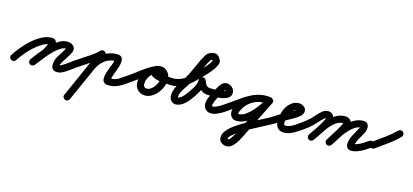

<svg xmlns="http://www.w3.org/2000/svg" viewBox="-109 -1130 4345 2018"><g transform="rotate(15 2063.5 -121.0)"><path d="M31 33Q23 46 7.5 49Q-8 52 -21 43Q-34 35 -37 19.5Q-40 4 -31 -9Q-1 -55 38.5 -102Q78 -149 123.5 -190Q169 -231 218 -258Q244 -273 277.5 -283Q311 -293 340 -291Q369 -289 382 -266.5Q395 -244 381 -194Q370 -154 344.5 -115Q319 -76 289 -40Q259 -4 234 30Q234 30 234 30Q234 30 234 30Q224 42 209 44Q194 46 181 37Q169 27 167 12Q165 -3 174 -16Q196 -44 224 -77.5Q252 -111 276 -146.5Q300 -182 309 -214Q312 -225 310.5 -228Q309 -231 315 -225Q318 -222 323 -220Q323 -220 320 -220Q319 -220 318 -219.5Q317 -219 316 -219Q300 -215 284 -207.5Q268 -200 254 -192Q211 -168 170 -131Q129 -94 93.5 -51.5Q58 -9 31 33Q31 33 31 33Q31 33 31 33ZM234 29Q225 42 209.5 44Q194 46 182 37Q169 28 167 12.5Q165 -3 174 -15Q194 -42 221 -77.5Q248 -113 280.5 -151Q313 -189 349.5 -221.5Q386 -254 424 -274Q462 -294 500 -294Q531 -294 554 -281Q577 -268 584.5 -244Q592 -220 575 -189Q575 -189 575 -189Q575 -188 575 -188Q559 -159 541.5 -131Q524 -103 505 -75Q499 -65 493 -51.5Q487 -38 488 -26Q488 -23 482 -27Q476 -31 479 -30Q488 -30 505 -39Q522 -48 541 -61Q560 -74 577.5 -87Q595 -100 605 -108Q605 -108 605 -108Q605 -108 605 -108Q618 -117 633.5 -114Q649 -111 658 -99Q667 -86 664 -70.5Q661 -55 649 -46Q625 -30 595.5 -7.5Q566 15 534.5 30.5Q503 46 473 44Q441 42 427.5 24Q414 6 414 -20Q414 -46 422.5 -72.5Q431 -99 443 -117Q460 -143 477 -169.5Q494 -196 509 -224Q509 -224 509 -223Q509 -223 509 -223Q513 -231 516.5 -224Q520 -217 512 -218Q506 -219 500 -219Q476 -219 445.5 -199Q415 -179 383 -148Q351 -117 322 -82Q293 -47 270 -17Q247 13 234 29Q234 29 234 29Q234 29 234 29Z M648 -46Q636 -37 620.5 -40Q605 -43 596 -56Q587 -68 590 -83.5Q593 -99 606 -108Q647 -137 689.5 -164.5Q732 -192 774 -220Q797 -236 819 -253Q841 -270 860 -290Q871 -302 886.5 -302Q902 -302 913 -292Q924 -281 924.5 -265.5Q925 -250 914 -239Q892 -215 867 -195.5Q842 -176 816 -158Q774 -130 732 -102.5Q690 -75 648 -46Q648 -46 648 -46Q648 -46 648 -46ZM853 -280Q859 -294 873.5 -299.5Q888 -305 902 -299Q916 -292 922 -277.5Q928 -263 921 -249Q862 -116 802.5 17Q743 150 683 283Q677 297 662.5 303Q648 309 634 302Q620 296 614 281.5Q608 267 615 253Q674 120 733.5 -13.5Q793 -147 853 -280Q853 -280 853 -280Q853 -280 853 -280ZM838 -64Q832 -49 818 -42.5Q804 -36 790 -42Q775 -48 768.5 -62Q762 -76 768 -90Q787 -140 818.5 -183.5Q850 -227 894 -257Q960 -302 1039 -302Q1078 -302 1092 -283.5Q1106 -265 1104.5 -237Q1103 -209 1094 -180Q1085 -151 1077 -131Q1067 -105 1058 -80Q1049 -55 1045 -28Q1044 -26 1043 -29.5Q1042 -33 1041 -34Q1039 -36 1036.5 -36.5Q1034 -37 1037 -37Q1089 -37 1123.5 -58.5Q1158 -80 1197 -108Q1197 -108 1197 -108Q1197 -108 1197 -108Q1210 -117 1225.5 -114Q1241 -111 1250 -99Q1259 -86 1256 -70.5Q1253 -55 1241 -46Q1208 -23 1177.5 -4Q1147 15 1113.5 26.5Q1080 38 1037 38Q1003 38 987.5 23Q972 8 970.5 -15Q969 -38 975.5 -65Q982 -92 991.5 -116.5Q1001 -141 1007 -158Q1014 -175 1021.5 -194Q1029 -213 1031 -231Q1031 -239 1031.5 -235.5Q1032 -232 1038 -228Q1041 -226 1041 -226.5Q1041 -227 1039 -227Q983 -227 936 -195Q902 -171 877.5 -136.5Q853 -102 838 -64Q838 -64 838 -64Q838 -64 838 -64Z M1188 -56Q1179 -68 1182 -83.5Q1185 -99 1198 -108Q1261 -152 1324 -200.5Q1387 -249 1457 -283Q1474 -291 1487 -284.5Q1500 -278 1507 -265Q1513 -252 1509.5 -237.5Q1506 -223 1489 -215Q1448 -197 1422 -156.5Q1396 -116 1396 -71Q1396 -54 1406 -43.5Q1416 -33 1433 -33Q1457 -33 1478.5 -48Q1500 -63 1516 -86.5Q1532 -110 1541 -135.5Q1550 -161 1550 -183Q1550 -196 1541 -209.5Q1532 -223 1518 -223Q1511 -223 1505 -222Q1501 -221 1501 -221Q1502 -222 1503.5 -224.5Q1505 -227 1504 -226Q1504 -226 1504 -225Q1504 -225 1504 -225Q1504 -224 1504.5 -226.5Q1505 -229 1504 -230Q1503 -235 1503 -233.5Q1503 -232 1502 -235Q1502 -235 1503 -234Q1509 -230 1518 -227Q1526 -224 1534 -222Q1542 -220 1550 -219Q1587 -212 1625 -210.5Q1663 -209 1700 -209Q1716 -208 1727 -197Q1738 -186 1737 -171Q1737 -155 1726 -144Q1715 -133 1700 -134Q1681 -134 1645 -134.5Q1609 -135 1567.5 -140Q1526 -145 1491 -157.5Q1456 -170 1438.5 -192.5Q1421 -215 1434 -251Q1434 -251 1434 -251Q1434 -250 1434 -250Q1443 -278 1467.5 -288Q1492 -298 1518 -298Q1549 -298 1573 -281.5Q1597 -265 1611 -238.5Q1625 -212 1625 -183Q1625 -146 1610.5 -106.5Q1596 -67 1569.5 -33.5Q1543 0 1508 21Q1473 42 1433 42Q1385 42 1353 9Q1321 -24 1321 -71Q1321 -116 1338.5 -157.5Q1356 -199 1386.5 -232Q1417 -265 1458 -283Q1474 -291 1487.5 -284.5Q1501 -278 1507 -266Q1513 -253 1510 -238.5Q1507 -224 1490 -216Q1423 -183 1362.5 -135.5Q1302 -88 1240 -46Q1228 -37 1212.5 -40Q1197 -43 1188 -56Z M1695 -134Q1680 -132 1667.5 -141.5Q1655 -151 1654 -167Q1652 -182 1661.5 -194.5Q1671 -207 1687 -208Q1726 -213 1754.5 -224.5Q1783 -236 1808 -255.5Q1833 -275 1861 -304Q1886 -328 1919.5 -361Q1953 -394 1983.5 -429.5Q2014 -465 2028 -497Q2028 -499 2028 -499Q2028 -494 2026 -498Q2024 -502 2021 -505Q2020 -506 2024 -503Q2028 -500 2027 -500Q2019 -503 2012 -499Q2005 -495 2001 -488Q1995 -477 1989 -466.5Q1983 -456 1976 -445Q1976 -445 1977 -447Q1978 -448 1978 -448Q1942 -369 1904.5 -288.5Q1867 -208 1816 -136Q1801 -115 1788 -88.5Q1775 -62 1775 -35Q1774 -17 1776.5 -20.5Q1779 -24 1771 -26Q1771 -26 1771 -26Q1794 -30 1815.5 -48.5Q1837 -67 1854.5 -90.5Q1872 -114 1884 -132Q1895 -148 1908.5 -170Q1922 -192 1931 -216Q1940 -240 1938 -260Q1936 -276 1944.5 -286.5Q1953 -297 1966 -300Q1978 -303 1990.5 -298Q2003 -293 2009 -279Q2019 -257 2026.5 -241Q2034 -225 2048.5 -216.5Q2063 -208 2093 -208Q2093 -208 2093 -208Q2093 -208 2093 -208Q2108 -209 2119 -198Q2130 -187 2130 -171Q2131 -156 2120 -145Q2109 -134 2093 -134Q2048 -133 2020 -146.5Q1992 -160 1974 -186Q1956 -212 1941 -249Q1934 -264 1944 -274.5Q1954 -285 1969 -289Q1983 -293 1997 -288.5Q2011 -284 2012 -268Q2015 -237 2005.5 -205.5Q1996 -174 1979.5 -144.5Q1963 -115 1946 -90Q1927 -62 1902.5 -32Q1878 -2 1848.5 20Q1819 42 1783 48Q1752 53 1729 35Q1705 16 1700.5 -12.5Q1696 -41 1704 -72.5Q1712 -104 1726.5 -132.5Q1741 -161 1754 -180Q1803 -249 1839 -326Q1875 -403 1910 -480Q1910 -480 1911 -481Q1912 -483 1912 -483Q1918 -494 1924 -504.5Q1930 -515 1937 -526Q1949 -548 1975 -562.5Q2001 -577 2029 -577Q2057 -577 2077 -555Q2095 -535 2101.5 -514Q2108 -493 2096 -467Q2079 -428 2047.5 -389.5Q2016 -351 1980 -315.5Q1944 -280 1915 -250Q1880 -216 1848 -192Q1816 -168 1779.5 -153.5Q1743 -139 1695 -134Q1695 -134 1695 -134Q1695 -134 1695 -134Z M2083 -134Q2067 -134 2056 -144.5Q2045 -155 2045 -171Q2045 -187 2056 -198Q2067 -209 2083 -209Q2111 -209 2139 -209Q2167 -209 2195 -213Q2207 -214 2221.5 -217Q2236 -220 2246 -227Q2246 -227 2247 -227Q2245 -211 2245 -223Q2245 -225 2242 -227Q2239 -229 2238 -230Q2237 -230 2237 -230Q2237 -230 2237 -230Q2233 -230 2225.5 -219.5Q2218 -209 2211 -196.5Q2204 -184 2202 -179Q2188 -148 2169.5 -115Q2151 -82 2145 -49Q2145 -49 2145 -50Q2145 -50 2145 -50Q2144 -46 2144 -42Q2144 -35 2145.5 -33Q2147 -31 2154 -31Q2174 -31 2202.5 -45.5Q2231 -60 2257.5 -78Q2284 -96 2300 -107Q2313 -117 2328 -114Q2343 -111 2352 -99Q2362 -86 2359 -71Q2356 -56 2344 -47Q2320 -29 2287.5 -8Q2255 13 2220 28.5Q2185 44 2154 44Q2115 44 2092 20Q2069 -4 2069 -42Q2069 -52 2071 -62Q2071 -62 2071 -62Q2071 -63 2071 -63Q2078 -101 2098 -138Q2118 -175 2134 -211Q2144 -231 2158 -253Q2172 -275 2191.5 -290Q2211 -305 2237 -305Q2255 -305 2272 -296Q2294 -285 2307 -266Q2320 -247 2320 -223Q2320 -193 2302 -175.5Q2284 -158 2255.5 -149Q2227 -140 2194.5 -137Q2162 -134 2132 -134Q2102 -134 2083 -134Q2083 -134 2083 -134Q2083 -134 2083 -134Z M2291 -56Q2282 -68 2285 -83.5Q2288 -99 2301 -108Q2356 -146 2414 -187.5Q2472 -229 2535 -257Q2598 -285 2668 -285Q2680 -285 2691.5 -284.5Q2703 -284 2715 -282Q2733 -280 2740.5 -267Q2748 -254 2746 -240Q2745 -226 2734 -215.5Q2723 -205 2705 -208Q2689 -210 2672 -210Q2602 -210 2543 -176Q2484 -142 2450 -81Q2444 -70 2438 -55.5Q2432 -41 2432 -28Q2432 -23 2431.5 -23.5Q2431 -24 2434 -24Q2471 -24 2509 -49.5Q2547 -75 2581 -113.5Q2615 -152 2641 -191.5Q2667 -231 2681 -259Q2689 -276 2704 -279.5Q2719 -283 2731 -276Q2744 -270 2750.5 -256.5Q2757 -243 2749 -226Q2710 -149 2672 -72Q2634 5 2596 83Q2596 83 2595 83Q2595 84 2595 84Q2583 106 2568 138Q2553 170 2535.5 204Q2518 238 2497.5 268Q2477 298 2453 316.5Q2429 335 2401 335Q2368 335 2342 315.5Q2316 296 2316 260Q2316 223 2344 187Q2372 151 2418 117.5Q2464 84 2519.5 52.5Q2575 21 2631.5 -7Q2688 -35 2736.5 -60.5Q2785 -86 2816 -108Q2816 -108 2816 -108Q2816 -108 2816 -108Q2829 -117 2844.5 -114Q2860 -111 2869 -99Q2878 -86 2875 -70.5Q2872 -55 2860 -46Q2837 -30 2794 -7Q2751 16 2698 43.5Q2645 71 2591.5 100.5Q2538 130 2492.5 159Q2447 188 2419 214Q2391 240 2391 260Q2391 260 2390 258Q2389 256 2393.5 258Q2398 260 2401 260Q2409 260 2422.5 242.5Q2436 225 2451.5 198Q2467 171 2482 141.5Q2497 112 2509.5 86.5Q2522 61 2529 48Q2529 48 2529 49Q2528 49 2528 49Q2567 -28 2605 -105Q2643 -182 2681 -260Q2690 -276 2704.5 -279.5Q2719 -283 2732 -277Q2744 -270 2750.5 -256.5Q2757 -243 2749 -227Q2729 -186 2697 -138Q2665 -90 2623.5 -47Q2582 -4 2533.5 23.5Q2485 51 2434 51Q2399 51 2378 28.5Q2357 6 2357 -28Q2357 -51 2365.5 -74Q2374 -97 2385 -117Q2428 -196 2505 -240.5Q2582 -285 2672 -285Q2694 -285 2715 -282Q2734 -279 2741.5 -266.5Q2749 -254 2747 -240Q2745 -226 2734.5 -216Q2724 -206 2705 -208Q2696 -209 2687 -209.5Q2678 -210 2668 -210Q2623 -210 2580 -194Q2537 -178 2496.5 -153Q2456 -128 2417.5 -99.5Q2379 -71 2343 -46Q2331 -37 2315.5 -40Q2300 -43 2291 -56Z M2807 -56Q2798 -68 2801 -83.5Q2804 -99 2817 -108Q2863 -140 2913.5 -166Q2964 -192 3011 -223Q3015 -226 3018.5 -228.5Q3022 -231 3025 -234Q3027 -236 3026.5 -236Q3026 -236 3026 -234Q3026 -233 3026 -232Q3026 -239 3026.5 -232Q3027 -225 3027 -224Q3029 -220 3027.5 -222Q3026 -224 3021 -224Q2999 -224 2981.5 -208Q2964 -192 2952.5 -170.5Q2941 -149 2937 -130Q2937 -130 2936 -129Q2936 -127 2936 -127Q2931 -112 2928 -97Q2925 -82 2925 -66Q2925 -53 2928 -43.5Q2931 -34 2946 -34Q2971 -34 2998.5 -46.5Q3026 -59 3051 -76.5Q3076 -94 3095 -108Q3095 -108 3095 -108Q3095 -108 3095 -108Q3108 -117 3123.5 -114Q3139 -111 3148 -99Q3157 -86 3154 -70.5Q3151 -55 3139 -46Q3111 -27 3080 -7Q3049 13 3015 27Q2981 41 2946 41Q2898 41 2874 10Q2850 -21 2850 -66Q2850 -88 2854 -108Q2858 -128 2864 -149Q2864 -149 2864 -147Q2863 -146 2863 -146Q2871 -182 2893 -217.5Q2915 -253 2947.5 -276Q2980 -299 3021 -299Q3049 -299 3075 -281Q3101 -263 3101 -232Q3101 -218 3095 -205.5Q3089 -193 3079 -182Q3063 -166 3035.5 -148Q3008 -130 2975.5 -112.5Q2943 -95 2912 -78Q2881 -61 2859 -46Q2847 -37 2831.5 -40Q2816 -43 2807 -56Z M3086 -56Q3077 -68 3080 -83.5Q3083 -99 3096 -108Q3144 -142 3186 -181Q3206 -201 3229.5 -228.5Q3253 -256 3280 -277Q3307 -298 3339 -298Q3371 -298 3390 -276.5Q3409 -255 3409 -224Q3409 -200 3393 -164.5Q3377 -129 3353.5 -91.5Q3330 -54 3306.5 -20.5Q3283 13 3269 33Q3269 33 3269 33Q3269 33 3269 33Q3260 46 3244.5 49Q3229 52 3217 43Q3204 34 3201 18.5Q3198 3 3207 -9Q3215 -21 3230 -42.5Q3245 -64 3263 -90.5Q3281 -117 3297 -143.5Q3313 -170 3323.5 -191.5Q3334 -213 3334 -224Q3334 -225 3333 -226.5Q3332 -228 3337 -224Q3338 -223 3339 -223Q3331 -223 3314.5 -208.5Q3298 -194 3279.5 -174Q3261 -154 3245 -137Q3229 -120 3223 -114Q3184 -78 3138 -46Q3126 -37 3110.5 -40Q3095 -43 3086 -56ZM3269 33Q3260 46 3244.5 49Q3229 52 3217 43Q3204 34 3201 18.5Q3198 3 3207 -9Q3236 -50 3268 -98.5Q3300 -147 3338.5 -191.5Q3377 -236 3423.5 -264Q3470 -292 3526 -292Q3556 -292 3578 -274.5Q3600 -257 3600 -225Q3600 -202 3584.5 -167Q3569 -132 3546 -93Q3523 -54 3500.5 -20Q3478 14 3464 34Q3464 34 3464 34Q3464 34 3464 34Q3456 47 3441 50.5Q3426 54 3413 45Q3400 37 3396.5 22Q3393 7 3402 -6Q3409 -17 3423.5 -40Q3438 -63 3455.5 -91.5Q3473 -120 3489 -147.5Q3505 -175 3515 -196Q3525 -217 3525 -225Q3525 -224 3526 -223Q3526 -222 3527 -220Q3531 -214 3529 -215.5Q3527 -217 3526 -217Q3484 -217 3446.5 -190.5Q3409 -164 3377 -123.5Q3345 -83 3318 -40.5Q3291 2 3269 33Q3269 33 3269 33Q3269 33 3269 33ZM3465 34Q3457 47 3442 51Q3427 55 3413 47Q3400 39 3396 24Q3392 9 3400 -5Q3424 -45 3456.5 -94Q3489 -143 3529 -188.5Q3569 -234 3616 -263.5Q3663 -293 3716 -295Q3755 -297 3770 -276.5Q3785 -256 3782 -226Q3779 -196 3765 -170Q3753 -148 3737 -121.5Q3721 -95 3708.5 -68Q3696 -41 3696 -16Q3696 -19 3693 -23Q3686 -32 3677 -32Q3676 -32 3676 -33Q3703 -33 3732 -45.5Q3761 -58 3788 -75.5Q3815 -93 3836 -108Q3836 -108 3836 -108Q3836 -108 3836 -108Q3849 -117 3864 -114Q3879 -111 3888 -98Q3897 -85 3894 -70Q3891 -55 3878 -46Q3850 -26 3816.5 -5.5Q3783 15 3747.5 28.5Q3712 42 3676 42Q3651 42 3636 25Q3621 8 3621 -16Q3621 -49 3634.5 -82Q3648 -115 3666 -146Q3684 -177 3699 -206Q3705 -217 3708 -226Q3709 -228 3708.5 -231.5Q3708 -235 3710 -233Q3712 -230 3716 -225Q3720 -220 3718 -220Q3679 -219 3641 -191Q3603 -163 3569.5 -121.5Q3536 -80 3509 -38Q3482 4 3465 34Q3465 34 3465 34Q3465 34 3465 34Z M3856 -54Q3847 -67 3850 -82Q3853 -97 3865 -106Q3926 -149 3987.5 -193.5Q4049 -238 4101 -290Q4101 -290 4101 -290Q4101 -290 4101 -290Q4112 -301 4127.5 -301.5Q4143 -302 4154 -291Q4165 -280 4165.5 -264.5Q4166 -249 4155 -238Q4100 -182 4036 -136Q3972 -90 3909 -45Q3896 -36 3880.5 -38.5Q3865 -41 3856 -54Z"/></g></svg>

Font: FRB American Cursive Guidelines Extrabold
Style: Bold Italic
Weight: 800
Italic angle: -25°
Version: Version 2.0;Modular Font Editor K font №1